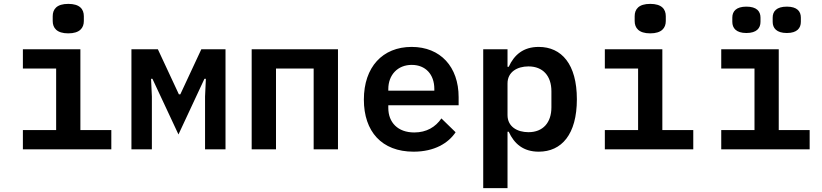

<svg xmlns="http://www.w3.org/2000/svg" viewBox="-20 -770 4241 990"><path d="M332 -598C391.3 -598 412.3 -626.1 412.3 -661.6V-686.4C412.3 -722.7 391.3 -750 332 -750C272.7 -750 251.8 -722.7 251.8 -686.4V-661.6C251.8 -626.1 272.7 -598 332 -598ZM98 0H554V-99.4H394.5V-516H98V-416.5H269.5V-99.4H98Z M657.7 0H763.1V-272.4L758.9 -363.6H766L900.2 -76.7L1034.1 -363.6H1041.5L1037.3 -272.4V0H1142.8V-516H1018.1L909.8 -283.7H902.3L794 -516H657.7Z M1277.7 0H1403.1V-416.5H1597.3V0H1722.7V-516H1277.7Z M2112.6 12.1C2220.9 12.1 2292.3 -32.7 2329.2 -88.1L2256 -159.4C2225.9 -115.4 2179.7 -87 2116.1 -87C2031.2 -87 1982.2 -138.8 1982.2 -213.4V-227.3H2344.8V-269.2C2344.8 -425.1 2251.4 -528.1 2102.6 -528.1C1952.4 -528.1 1856.2 -424 1856.2 -256.4C1856.2 -92 1948.2 12.1 2112.6 12.1ZM1982.2 -302.6V-310.4C1982.2 -384.2 2030.9 -435.4 2103 -435.4C2174 -435.4 2219.5 -386.7 2219.5 -311.4V-302.6Z M2471.6 199.9H2596.9V-90.9H2603C2631.4 -28.4 2678.6 12.1 2757.8 12.1C2875.7 12.1 2954.5 -77.1 2954.5 -258.2C2954.5 -438.9 2875.7 -528.1 2757.8 -528.1C2678.6 -528.1 2631.4 -487.6 2603 -425.4H2596.9V-516H2471.6ZM2596.9 -176.5V-339.8C2596.9 -398.8 2646.7 -427.6 2704.9 -427.6C2779.8 -427.6 2823.2 -378.2 2823.2 -299.4V-216.6C2823.2 -137.8 2779.8 -88.4 2704.9 -88.4C2646.7 -88.4 2596.9 -117.2 2596.9 -176.5Z M3332.7 -598C3392 -598 3413 -626.1 3413 -661.6V-686.4C3413 -722.7 3392 -750 3332.7 -750C3273.4 -750 3252.5 -722.7 3252.5 -686.4V-661.6C3252.5 -626.1 3273.4 -598 3332.7 -598ZM3098.7 0H3554.7V-99.4H3395.2V-516H3098.7V-416.5H3270.2V-99.4H3098.7Z M3698.9 0H4154.8V-99.4H3995.4V-516H3698.9V-416.5H3870.4V-99.4H3698.9ZM3756 -657.3C3756 -625.4 3775.6 -599.8 3828.5 -599.8C3882.1 -599.8 3901.3 -625.4 3901.3 -657.3V-679.3C3901.3 -711.3 3882.1 -735.8 3828.5 -735.8C3775.6 -735.8 3756 -711.3 3756 -679.3ZM3964.1 -657.3C3964.1 -625.4 3983.7 -599.8 4037.3 -599.8C4090.2 -599.8 4109.4 -625.4 4109.4 -657.3V-679.3C4109.4 -711.3 4090.2 -735.8 4037.3 -735.8C3983.7 -735.8 3964.1 -711.3 3964.1 -679.3Z"/></svg>

Font: Margiela Mono SemiBold
Style: Regular
Weight: 600
Designer: Mike Abbink, Paul van der Laan, Pieter van Rosmalen
Foundry: Bold Monday
Version: Version 2.003 2021